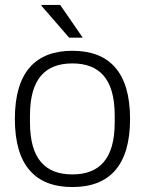

<svg xmlns="http://www.w3.org/2000/svg" viewBox="-20 -743 584 775"><path d="M314 -591 223 -723H148L147 -720L259 -591ZM272 12C421 12 505 -74 505 -263C505 -452 421 -538 272 -538C124 -538 40 -452 40 -263C40 -74 124 12 272 12ZM272 -39C164 -39 101 -100 101 -249V-277C101 -426 164 -487 272 -487C380 -487 443 -426 443 -277V-249C443 -100 380 -39 272 -39Z"/></svg>

Font: Archivo ExtraLight
Style: Regular
Weight: 200
Designer: Hector Gatti
Foundry: Omnibus-Type
Version: Version 2.001